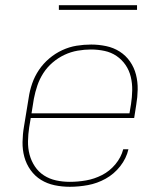

<svg xmlns="http://www.w3.org/2000/svg" viewBox="-20 -709 640 737"><path d="M248 8Q218 8 189.5 2Q161 -4 137.5 -18.5Q114 -33 97.5 -56Q81 -79 73.5 -106.5Q66 -134 66.5 -164Q67 -194 72 -223L90 -333Q94 -361 103.5 -388.5Q113 -416 129.5 -440.5Q146 -465 169 -484.5Q192 -504 219 -516.5Q246 -529 274 -533.5Q302 -538 330 -538Q359 -538 387.5 -532Q416 -526 439.5 -511Q463 -496 479 -473Q495 -450 502 -422.5Q509 -395 508.5 -365.5Q508 -336 503 -307L495 -256H98L92 -220Q88 -194 87.5 -167Q87 -140 93.5 -115.5Q100 -91 114 -70Q128 -49 149 -35.5Q170 -22 195.5 -16.5Q221 -11 248 -11Q279 -11 310.5 -16.5Q342 -22 371.5 -37Q401 -52 423 -78.5Q445 -105 453 -136H473Q465 -101 441.5 -71Q418 -41 385.5 -23Q353 -5 317.5 1.5Q282 8 248 8ZM101 -274H477L483 -310Q487 -336 487.5 -362.5Q488 -389 482 -414Q476 -439 462 -459.5Q448 -480 427.5 -494Q407 -508 381.5 -513.5Q356 -519 329 -519Q304 -519 278 -514.5Q252 -510 227.5 -498.5Q203 -487 182 -469Q161 -451 146.5 -428.5Q132 -406 123.5 -381Q115 -356 110 -330ZM206 -671V-689H506V-671Z"/></svg>

Font: Iosevka Curly ThExObl
Style: Regular
Weight: 100
Width: 7
Italic angle: -9°
Monospace: yes
Designer: Belleve Invis
Foundry: Belleve Invis
Version: Version 11.1.0; ttfautohint (v1.8.3)